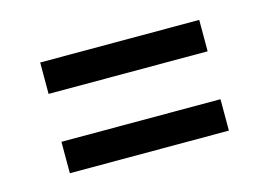

<svg xmlns="http://www.w3.org/2000/svg" viewBox="-49 -540 605 427"><g transform="rotate(-15 253.5 -326.5)"><path d="M433.1 -271V-198.7H66.9V-271ZM433.1 -453.6V-381.3H66.9V-453.6Z"/></g></svg>

Font: Yantramanav
Style: Regular
Weight: 400
Version: Version 1.000;PS 1.0;hotconv 1.0.72;makeotf.lib2.5.5900; ttf